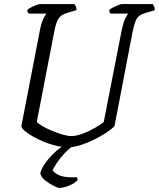

<svg xmlns="http://www.w3.org/2000/svg" viewBox="-20 -724 781 944"><path d="M316 0Q287 0 255.5 -7.5Q224 -15 194 -27.5Q164 -40 140 -54Q116 -68 101 -81Q86 -94 85 -104L177 -579Q184 -613 193.5 -632.5Q203 -652 209 -657H121Q120 -659 117 -663.5Q114 -668 114 -675Q120 -681 132.5 -687.5Q145 -694 158 -699Q171 -704 177 -704H345Q348 -701 352.5 -693.5Q357 -686 356 -674L312 -661Q282 -653 269 -634.5Q256 -616 248 -575L161 -125Q168 -116 188.5 -104Q209 -92 235.5 -81Q262 -70 287.5 -62.5Q313 -55 331 -55Q356 -55 388.5 -67.5Q421 -80 449 -96.5Q477 -113 490 -124L579 -579Q587 -615 596 -633.5Q605 -652 611 -657H523Q522 -659 519.5 -663.5Q517 -668 517 -675Q524 -682 537 -688Q550 -694 562 -699Q574 -704 579 -704H731Q733 -700 737 -693.5Q741 -687 741 -674L695 -660Q677 -655 665 -646Q653 -637 646 -619Q639 -601 632 -568L543 -104Q530 -90 503 -72Q476 -54 442.5 -37.5Q409 -21 376 -10.5Q343 0 316 0ZM271 200Q265 200 244.5 190Q224 180 203.5 164Q183 148 178 129Q183 106 201.5 79.5Q220 53 246.5 28Q273 3 301 -14H350Q323 3 299.5 27.5Q276 52 260.5 75.5Q245 99 238 114Q259 137 289.5 143.5Q320 150 356 147Q359 150 360.5 153Q362 156 361 162Q345 179 317.5 189.5Q290 200 271 200Z"/></svg>

Font: Texturina 12pt ExtraLight
Style: Italic
Weight: 250
Italic angle: -11°
Designer: Guillermo Torres Carreño
Foundry: Omnibus-Type
Version: Version 1.002